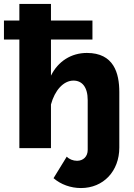

<svg xmlns="http://www.w3.org/2000/svg" viewBox="-41 -750 678 972"><path d="M563 -284C563 -380 535 -482 399 -482C320 -482 253 -440 217 -367V-550H427V-646H217V-730H57V-646H-21V-550H57V0H217V-221C236 -292 280 -342 331 -342C374 -342 403 -310 403 -243V9C403 42 381 64 349 64C329 64 309 56 297 43L230 152C267 184 317 202 369 202C482 202 563 117 563 -3Z"/></svg>

Font: Raleway
Style: ExtraBold
Weight: 800
Designer: Matt McInerney, Pablo Impallari, Rodrigo Fuenzalida
Foundry: Matt McInerney, Pablo Impallari, Rodrigo Fuenzalida
Version: Version 3.000